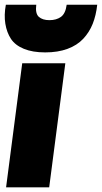

<svg xmlns="http://www.w3.org/2000/svg" viewBox="-27 -800 435 820"><path d="M-1 0 67.9 -529.8H252L183.1 0ZM-2 -779.8H127.9Q123 -742.2 138.9 -728Q154.8 -713.9 184.1 -713.9Q213.9 -713.9 233.4 -728Q252.9 -742.2 257.8 -779.8H388.2Q383.3 -734.4 368.9 -698.2Q354.5 -662.1 328.4 -634.3Q302.2 -606.4 261.2 -591.3Q220.2 -576.2 166 -576.2Q111.8 -576.2 74.7 -591.6Q37.6 -606.9 19.8 -634Q2 -661.1 -4.2 -698.5Q-10.3 -735.8 -2 -779.8Z"/></svg>

Font: Cooper Hewitt
Style: Heavy Italic
Weight: 714
Designer: Village Type and Design LLC
Foundry: Cooper Hewitt Smithsonian Design Museum
Version: 1.000